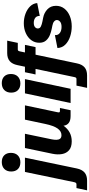

<svg xmlns="http://www.w3.org/2000/svg" viewBox="495 -1412 1025 2218"><g transform="rotate(-90 1008.0 -302.5)"><path d="M-81.1 190.4 -55.2 67.9H-10.7Q7.3 67.9 12.7 43L131.3 -527.3H296.4L171.4 72.3Q158.7 131.8 124.8 161.1Q90.8 190.4 31.7 190.4ZM242.2 -580.1Q192.9 -580.1 164.6 -608.4Q136.2 -636.7 136.2 -686Q136.2 -736.3 165.8 -765.6Q195.3 -794.9 245.6 -794.9Q295.4 -794.9 323.5 -766.6Q351.6 -738.3 351.6 -689Q351.6 -639.2 322.3 -609.6Q293 -580.1 242.2 -580.1Z M484.4 13.2Q418.5 13.2 382.8 -17.3Q347.2 -47.9 337.9 -98.6Q328.6 -149.4 341.3 -210.4L407.7 -527.3H572.3L507.8 -217.3Q502 -188 502.4 -162.6Q502.9 -137.2 515.1 -121.3Q527.3 -105.5 556.2 -105.5Q601.1 -105.5 633.1 -150.1Q665 -194.8 686 -293.9L735.4 -527.3H900.4L820.8 -149.9Q817.4 -134.3 820.6 -128.7Q823.7 -123 837.4 -123H869.6L844.2 0H777.3Q724.1 0 696.8 -21.7Q669.4 -43.5 665 -82Q598.1 13.2 484.4 13.2Z M1203.6 -527.3 1091.8 0H927.2L1039.1 -527.3ZM1153.3 -580.1Q1104 -580.1 1075.7 -608.4Q1047.4 -636.7 1047.4 -686Q1047.4 -736.3 1076.9 -765.6Q1106.4 -794.9 1156.7 -794.9Q1206.5 -794.9 1234.6 -766.6Q1262.7 -738.3 1262.7 -689Q1262.7 -639.2 1233.4 -609.6Q1204.1 -580.1 1153.3 -580.1Z M1102.5 190.4 1128.4 67.9H1204.1Q1214.8 67.9 1219.5 62.5Q1224.1 57.1 1227.1 43.5L1321.3 -404.8H1257.3L1283.2 -527.3H1346.7L1365.2 -614.3Q1377.4 -673.8 1411.4 -703.1Q1445.3 -732.4 1504.4 -732.4H1647.9L1622.1 -609.9H1546.9Q1536.1 -609.9 1531.5 -604.5Q1526.9 -599.1 1523.9 -585.4L1511.7 -527.3H1599.1L1573.2 -404.8H1485.8L1385.7 72.3Q1373.5 132.3 1339.6 161.4Q1305.7 190.4 1246.6 190.4Z M1812 13.2Q1751.5 13.2 1695.3 -5.4Q1639.2 -23.9 1602.3 -60.8Q1565.4 -97.7 1562.5 -151.9L1711.9 -181.2Q1709 -146 1735.4 -125.2Q1761.7 -104.5 1806.6 -104.5Q1847.2 -104.5 1866.7 -121.1Q1886.2 -137.7 1886.2 -158.2Q1886.2 -176.3 1869.6 -190.4Q1853 -204.6 1821.8 -210.4L1782.7 -218.3Q1749.5 -224.6 1712.4 -239.5Q1675.3 -254.4 1649.4 -283.7Q1623.5 -313 1623.5 -361.8Q1623.5 -413.6 1653.3 -453.9Q1683.1 -494.1 1734.4 -517.3Q1785.6 -540.5 1848.6 -540.5Q1905.8 -540.5 1957.8 -521.5Q2009.8 -502.4 2043.9 -467.5Q2078.1 -432.6 2082 -385.7L1933.6 -356Q1934.1 -390.6 1911.6 -408Q1889.2 -425.3 1853.5 -425.3Q1821.3 -425.3 1804.9 -411.6Q1788.6 -397.9 1788.6 -378.4Q1788.6 -354.5 1812 -343.3Q1835.4 -332 1868.2 -325.7L1914.6 -316.4Q1970.2 -305.7 2010.3 -267.6Q2050.3 -229.5 2050.3 -168.5Q2050.3 -113.3 2018.6 -72.5Q1986.8 -31.7 1932.9 -9.3Q1878.9 13.2 1812 13.2Z"/></g></svg>

Font: Schibsted Grotesk ExtraBold
Style: Italic
Weight: 800
Italic angle: -12°
Designer: Bakken & Baeck AS, Henrik Kongsvoll
Foundry: Schibsted ASA
Version: Version 1.100; ttfautohint (v1.8.4.7-5d5b);gftools[0.9.25]